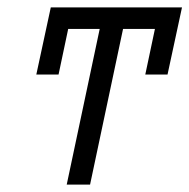

<svg xmlns="http://www.w3.org/2000/svg" viewBox="-20 -497 511 518"><path d="M398 -419H312L223 1H160L249 -419H164L138 -296H78L117 -477H471L432 -296H372Z"/></svg>

Font: New Athena Unicode
Style: Italic
Weight: 400
Designer: J. Rusten 1997; rev. by R. Hancock 2001, 2002, rev. by D. Mastronarde 2002-2019
Foundry: Society for Classical Studies (formerly American Philological Association)
Version: Version 5.008